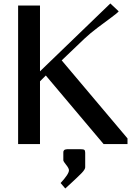

<svg xmlns="http://www.w3.org/2000/svg" viewBox="-20 -823 790 1097"><path d="M466.8 49.8V133.3Q466.3 145 446.8 165.5Q427.2 186 370.6 237.8Q359.4 248 353 253.9L326.2 222.7Q374 171.4 374 149.9Q374 138.7 357.9 118.9Q341.8 99.1 341.8 92.8V49.8Q341.8 44.4 342.3 42Q342.8 39.6 345.5 35.9Q348.1 32.2 355 30.8Q361.8 29.3 373 29.3H435.5Q457 29.3 461.9 33.4Q466.8 37.6 466.8 49.8ZM208.5 -415.5 610.4 -803.2 658.2 -758.3Q649.9 -748 617.2 -724.1Q584.5 -700.2 538.8 -665.8Q493.2 -631.3 461.4 -601.1L332.5 -478L708.5 -32.2V0H571.8L241.7 -391.6L208.5 -358.4V0H83.5V-791.5H208.5Z"/></svg>

Font: Resagnicto
Style: Bold
Weight: 700
Version: Version 0.9991